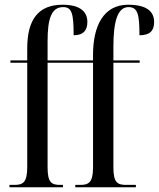

<svg xmlns="http://www.w3.org/2000/svg" viewBox="-20 -791 671 811"><path d="M20 0H246V-10H235C199 -10 181 -18 181 -84V-526H373V-84C373 -18 353 -10 318 -10H298V0H554V-10H514C477 -10 459 -18 459 -84V-526H570V-536H459V-594C459 -699 476 -761 523 -761C563 -761 569 -727 569 -642C614 -642 631 -662 631 -698C631 -740 603 -771 521 -771C417 -771 373 -681 373 -560V-536H181V-617C181 -712 197 -761 247 -761C284 -761 291 -733 291 -642C335 -642 349 -666 349 -698C349 -740 321 -771 244 -771C141 -771 95 -707 95 -587V-536H24V-526H95V-84C95 -18 75 -10 40 -10H20Z"/></svg>

Font: Noto Serif Display ExtraCondensed
Style: Regular
Weight: 400
Width: 2
Designer: Monotype Design Team
Foundry: Monotype Imaging Inc.
Version: Version 2.009